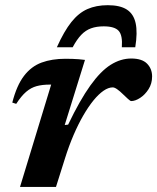

<svg xmlns="http://www.w3.org/2000/svg" viewBox="-20 -738 620 758"><path d="M182 -404Q181 -404 179.2 -404Q177.5 -404 176 -404Q147 -404 124.8 -398Q102.5 -392 83.2 -375.5Q64 -359 44 -328L28.5 -333Q46 -401 74.8 -438.5Q103.5 -476 144.2 -491Q185 -506 238.5 -506Q254 -506 266.5 -505.5Q279 -505 290.5 -504.2Q302 -503.5 315.5 -501.5L235.5 -244.5L249 -246Q295.5 -343 336.5 -400.2Q377.5 -457.5 417 -482.2Q456.5 -507 498 -507Q540.5 -507 560.5 -486.8Q580.5 -466.5 580.5 -436Q580.5 -408 566.5 -386Q552.5 -364 533.2 -351.5Q514 -339 498 -339Q494.5 -339 485.2 -347.5Q476 -356 465 -366.5Q454 -377.5 443.2 -385.2Q432.5 -393 425 -393Q408 -393 388.8 -379.8Q369.5 -366.5 349.2 -341.8Q329 -317 309 -282.5Q289 -248 270.5 -205Q252 -162 236.5 -112.5L201 0H59ZM389.5 -634Q361 -634 339.5 -626.2Q318 -618.5 300.8 -600.5Q283.5 -582.5 267 -551.5H204.5Q233 -615 261.8 -651Q290.5 -687 325.2 -702.2Q360 -717.5 405.5 -717.5Q454 -717.5 480.8 -700.2Q507.5 -683 515.5 -646.5Q523.5 -610 514 -551.5H461Q464.5 -598.5 448.5 -616.2Q432.5 -634 389.5 -634Z"/></svg>

Font: Newsreader 9pt SemiBold
Style: Italic
Weight: 600
Italic angle: -17°
Designer: Hugues Gentile
Foundry: Production Type
Version: Version 1.003